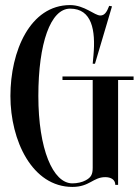

<svg xmlns="http://www.w3.org/2000/svg" viewBox="-20 -728 552 756"><path d="M506 -427H226V-413H345V-67.5C345 -40.8 338.2 -29.2 317.4 -18C304.3 -10.6 283.9 -6 265 -6C188 -6 131 -142 131 -350C131 -558 179 -694 256 -694C342 -694 357 -609 348 -510L345 -477H354L421 -703L410 -705C400 -679 391 -667 375 -667C352 -667 313 -708 256 -708C98 -708 21 -526 21 -350C21 -174 107 8 265 8C333 8 346.5 -30.5 394.5 -30.5C417 -30.5 434 -20.5 434 0H445V-413H506Z"/></svg>

Font: Picaflor 36 pt
Style: Regular
Weight: 400
Designer: Ariel Martín Pérez
Foundry: Tunera Type Foundry
Version: Version 1.000;hotconv 1.0.109;makeotfexe 2.5.65596